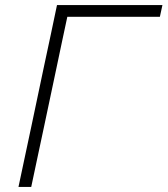

<svg xmlns="http://www.w3.org/2000/svg" viewBox="-20 -733 657 753"><path d="M52.5 0Q65 -59.5 77 -115.5Q89 -171.5 103 -237.5L152.5 -472.5Q167 -540 179 -596.5Q191 -653 203.5 -713H617L607 -667H244Q233.5 -618.5 223.5 -571Q213.5 -523.5 202 -469L153 -237.5Q139 -171.5 127 -115.5Q115 -59.5 102.5 0Z"/></svg>

Font: Heraclito ExtraLight
Style: Italic
Weight: 200
Italic angle: -12°
Designer: Kostas Bartsokas (font) & Cristiano Sobral (main changes)
Foundry: Kostas Bartsokas (font) & Cristiano Sobral (main changes)
Version: Version 1.00;July 8, 2020;FontCreator 13.0.0.2655 64-bit